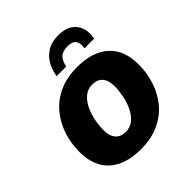

<svg xmlns="http://www.w3.org/2000/svg" viewBox="-205 -906 1063 1063"><g transform="rotate(-45 326.0 -374.5)"><path d="M42.4 -219.2Q42.4 -286.3 62.4 -347.5Q82.5 -408.6 122.4 -457Q162.4 -505.4 223 -533.5Q283.5 -561.6 364.8 -561.6Q485.7 -561.6 551.5 -502.4Q617.2 -443.2 617.2 -331.6Q617.2 -265.5 597.3 -203.8Q577.4 -142.2 537.5 -93.8Q497.5 -45.4 436.8 -17.3Q376.1 10.8 294.8 10.8Q173.9 10.8 108.2 -48.4Q42.4 -107.6 42.4 -219.2ZM221.8 -210.8Q221.8 -164.9 242.8 -140.9Q263.8 -116.8 302.8 -116.8Q339.7 -116.8 365.3 -139.1Q390.9 -161.3 407 -195.9Q423.2 -230.5 430.5 -268.9Q437.8 -307.3 437.8 -340Q437.8 -385.9 416.8 -409.9Q395.8 -434 356.8 -434Q320.2 -434 294.5 -412.1Q268.7 -390.2 252.6 -355.6Q236.4 -321 229.1 -282.4Q221.8 -243.8 221.8 -210.8ZM416.6 -760Q469 -760 499.9 -738.5Q530.8 -717.1 541.6 -681.9Q552.3 -646.8 542.9 -606H467.7Q474.2 -642 460.5 -661.2Q446.7 -680.4 409.8 -680.4Q369.9 -680.4 350.7 -661.2Q331.5 -642 325.3 -606H250.1Q256.1 -646 274.9 -681Q293.7 -716 328.7 -738Q363.6 -760 416.6 -760Z"/></g></svg>

Font: Kufam
Style: Italic
Weight: 400
Italic angle: -11°
Designer: Artur Schmal
Foundry: Original Type
Version: Version 1.301; ttfautohint (v1.8.3)